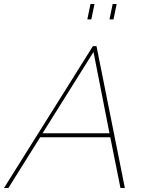

<svg xmlns="http://www.w3.org/2000/svg" viewBox="-59 -941 726 961"><path d="M406 -710H424L566 0H544L493 -254H142L-17 0H-39ZM489 -274 409 -681 154 -274ZM378 -844 394 -921H414L398 -844ZM489 -844 505 -921H525L509 -844Z"/></svg>

Font: Raleway Thin Thin
Style: Italic
Weight: 250
Italic angle: -12°
Version: Version 4.026